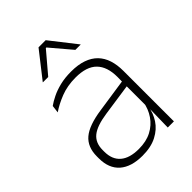

<svg xmlns="http://www.w3.org/2000/svg" viewBox="-203 -777 883 883"><g transform="rotate(-45 239.0 -335.5)"><path d="M409.5 0H369.5L372 -125L370 -131.5V-290L370.5 -328Q370.5 -394.5 337 -428.5Q303.5 -462.5 232.5 -462.5Q178.5 -462.5 135.2 -445.5Q92 -428.5 61 -407L65.5 -444Q82 -456 106.8 -468.2Q131.5 -480.5 164 -488.5Q196.5 -496.5 237 -496.5Q282 -496.5 314.8 -485Q347.5 -473.5 368.5 -451.8Q389.5 -430 399.5 -399Q409.5 -368 409.5 -328.5ZM196 10Q123.5 10 84.2 -24.2Q45 -58.5 45 -124V-136.5Q45 -197.5 83 -229.8Q121 -262 208 -274.5L379.5 -300L381.5 -269L213.5 -244.5Q145 -234.5 114.8 -210Q84.5 -185.5 84.5 -138.5V-128Q84.5 -77 115.5 -50.5Q146.5 -24 206 -24Q254.5 -24 289.2 -42.2Q324 -60.5 345.2 -91.8Q366.5 -123 373 -162L383.5 -131H374.5Q369.5 -94 348.5 -61.8Q327.5 -29.5 289.5 -9.8Q251.5 10 196 10ZM110.5 -554 210 -681H256.5L356 -554V-553H321.5L235 -655H231.5L145 -553H110.5Z"/></g></svg>

Font: Anek Kannada ExtraLight
Style: Regular
Weight: 250
Version: Version 1.003